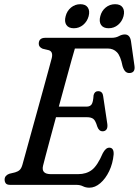

<svg xmlns="http://www.w3.org/2000/svg" viewBox="-20 -880 661 914"><path d="M343 0H28.5Q13 0 7.5 -7.2Q2 -14.5 2 -25Q2 -36 8.8 -43Q15.5 -50 25 -53L52 -59.5Q65.5 -63.5 73.5 -70.8Q81.5 -78 86.5 -95Q91 -111 101.8 -150.2Q112.5 -189.5 127 -241.8Q141.5 -294 157.2 -350.8Q173 -407.5 187.2 -459.5Q201.5 -511.5 212 -550.2Q222.5 -589 226.5 -604Q233.5 -634 212.5 -641L183 -648Q164.5 -656 164.5 -671.5Q164.5 -700 196 -700H511Q531.5 -700 546 -708Q560.5 -716 574 -716Q598.5 -716 603.5 -684L620 -567.5Q625 -535.5 599.5 -532.5Q587.5 -531 578.5 -538.2Q569.5 -545.5 563.5 -565Q554 -613.5 536.8 -631.2Q519.5 -649 493.5 -649H336.5Q332 -635.5 320.5 -593.5Q309 -551.5 293 -493.2Q277 -435 260 -372.5H392.5Q408.5 -372.5 416 -383Q423.5 -393.5 425.5 -427Q430.5 -446 447 -446Q458.5 -446 464.2 -439.5Q470 -433 471 -423L491 -289Q493 -271.5 486.5 -263.2Q480 -255 468.5 -255Q451 -255 443 -277.5Q434.5 -306.5 424 -314.2Q413.5 -322 394.5 -322H246.5Q231.5 -267 218.5 -218.5Q205.5 -170 196.5 -136Q187.5 -102 185 -91.5Q175 -51 222.5 -51H352Q391 -51 417.5 -71.2Q444 -91.5 469.5 -151Q483.5 -177 500 -177Q522.5 -177 521 -145Q517 -101.5 499.8 -65.5Q482.5 -29.5 457.5 -8Q432.5 13.5 405.5 13.5Q388.5 13.5 375 6.8Q361.5 0 343 0ZM331.5 -745.5Q306.5 -745.5 296 -761.2Q285.5 -777 292.5 -803Q299 -828.5 318.2 -844.2Q337.5 -860 362.5 -860Q387.5 -860 398 -844.2Q408.5 -828.5 402 -803Q395 -777.5 375.8 -761.5Q356.5 -745.5 331.5 -745.5ZM497 -745.5Q472 -745.5 461.2 -761.2Q450.5 -777 457.5 -803Q464 -828.5 483.2 -844.2Q502.5 -860 528 -860Q553.5 -860 564 -844.2Q574.5 -828.5 568 -803Q561 -777.5 541.8 -761.5Q522.5 -745.5 497 -745.5Z"/></svg>

Font: Fraunces 144pt S100
Style: Italic
Weight: 400
Italic angle: -16°
Version: Version 1.000; ttfautohint (v1.8.3)